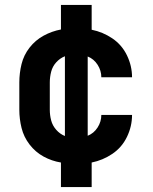

<svg xmlns="http://www.w3.org/2000/svg" viewBox="-20 -653 616 775"><path d="M226 102H350V3Q395 -6 433.5 -32Q472 -58 492.5 -100.5Q513 -143 513 -189H389Q389 -162 374 -138.5Q359 -115 334 -105V-425Q359 -415 374 -391.5Q389 -368 389 -341H513Q513 -387 492.5 -429.5Q472 -472 433.5 -498Q395 -524 350 -533V-633H226V-534Q189 -527 156 -509Q123 -491 99.5 -461Q76 -431 67 -394.5Q58 -358 58 -320V-210Q58 -173 67 -136.5Q76 -100 99.5 -69.5Q123 -39 156 -21Q189 -3 226 3ZM242 -104Q222 -112 207 -129Q192 -146 186.5 -167Q181 -188 181 -210V-320Q181 -342 186.5 -363.5Q192 -385 207 -401.5Q222 -418 242 -426Z"/></svg>

Font: Iosevka Sparkle
Style: Bold
Weight: 700
Designer: Belleve Invis
Foundry: Belleve Invis
Version: Version 4.5.0; ttfautohint (v1.8.3)